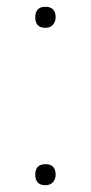

<svg xmlns="http://www.w3.org/2000/svg" viewBox="-20 -540 268 566"><path d="M114 6Q84 6 84 -25Q84 -56 114 -56Q144 -56 144 -25Q144 -12 136 -3Q128 6 114 6ZM114 -458Q84 -458 84 -489Q84 -520 114 -520Q144 -520 144 -489Q144 -476 136 -467Q128 -458 114 -458Z"/></svg>

Font: Lexend Thin
Style: Regular
Weight: 100
Designer: Bonnie Shaver-Troup, Thomas Jockin
Foundry: Lexend
Version: Version 1.007; ttfautohint (v1.8.3)